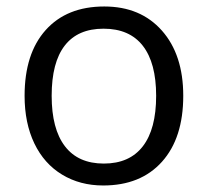

<svg xmlns="http://www.w3.org/2000/svg" viewBox="-20 -565 644 595"><path d="M547.9 -268.1Q547.9 -137.2 481.9 -63.7Q416 9.8 299.8 9.8Q228 9.8 172.4 -23.9Q116.7 -57.6 86.4 -120.6Q56.2 -183.6 56.2 -268.1Q56.2 -398.9 121.6 -471.9Q187 -544.9 303.2 -544.9Q415.5 -544.9 481.7 -470.2Q547.9 -395.5 547.9 -268.1ZM140.1 -268.1Q140.1 -165.5 181.2 -111.8Q222.2 -58.1 301.8 -58.1Q381.3 -58.1 422.6 -111.6Q463.9 -165 463.9 -268.1Q463.9 -370.1 422.6 -423.1Q381.3 -476.1 300.8 -476.1Q221.2 -476.1 180.7 -423.8Q140.1 -371.6 140.1 -268.1Z"/></svg>

Font: QFn2     
Style: Regular
Weight: 400
Foundry: Ascender Corporation
Version: Version 1.10